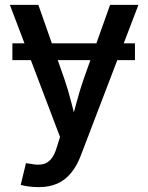

<svg xmlns="http://www.w3.org/2000/svg" viewBox="-20 -560 607 787"><path d="M533.2 -382.3V-313.5H30.8V-382.3ZM64.9 197.8 86.4 108.9 107.4 111.8Q133.3 117.2 153.3 113.5Q173.3 109.9 188.2 93.3Q203.1 76.7 212.4 44.9L226.1 1.5L20.5 -540H137.2L243.7 -236.8Q260.7 -187 272.9 -137.9Q285.2 -88.9 298.8 -40H266.6Q280.3 -88.9 293.2 -138.2Q306.2 -187.5 323.2 -236.8L431.2 -540H547.4L311 78.1Q294.9 120.6 271 149.4Q247.1 178.2 214.6 192.6Q182.1 207 139.2 207Q115.2 207 95.7 204.1Q76.2 201.2 64.9 197.8Z"/></svg>

Font: V-Inter
Style: Medium-500
Weight: 500
Designer: Rasmus Andersson
Foundry: rsms
Version: Version 4.000;git-4146feb